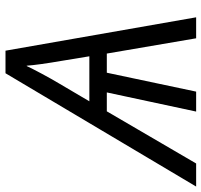

<svg xmlns="http://www.w3.org/2000/svg" viewBox="-96 -716 754 719"><g transform="rotate(-90 281.5 -357.0)"><path d="M366.2 -713.9H450.7L575.7 0H497.1L439.9 -334.5H368.2L297.4 0H222.7L294.4 -334.5H223.6L28.3 0H-58.1ZM413.1 -500.5Q397.5 -591.3 394.5 -634.3H393.1Q383.8 -614.3 365 -579.1Q346.2 -543.9 327.6 -512.7L279.3 -430.7L261.2 -399.9H429.7Z"/></g></svg>

Font: Viking Open Sans
Style: Italic
Weight: 400
Italic angle: -12°
Foundry: Ascender Corporation
Version: Version 2.000